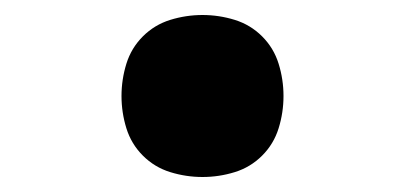

<svg xmlns="http://www.w3.org/2000/svg" viewBox="-20 -468 540 256"><path d="M250 -232Q228 -232 207 -238.5Q186 -245 170.5 -260.5Q155 -276 148.5 -297Q142 -318 142 -340Q142 -362 148.5 -383Q155 -404 170.5 -419.5Q186 -435 207 -441.5Q228 -448 250 -448Q272 -448 293 -441.5Q314 -435 329.5 -419.5Q345 -404 351.5 -383Q358 -362 358 -340Q358 -318 351.5 -297Q345 -276 329.5 -260.5Q314 -245 293 -238.5Q272 -232 250 -232Z"/></svg>

Font: Iosevka Curly Slab Heavy
Style: Regular
Weight: 900
Monospace: yes
Designer: Belleve Invis
Foundry: Belleve Invis
Version: Version 22.1.2; ttfautohint (v1.8.4)